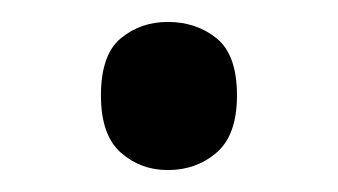

<svg xmlns="http://www.w3.org/2000/svg" viewBox="-20 -141 308 175"><path d="M72 -54Q72 -91 90 -106Q108 -121 133 -121Q159 -121 177.5 -106Q196 -91 196 -54Q196 -18 177.5 -2Q159 14 133 14Q108 14 90 -2Q72 -18 72 -54Z"/></svg>

Font: Noto Sans Kaithi
Style: Regular
Weight: 400
Designer: Monotype Design Team
Foundry: Monotype Imaging Inc.
Version: Version 2.005; ttfautohint (v1.8.4.7-5d5b)